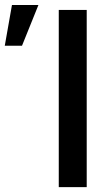

<svg xmlns="http://www.w3.org/2000/svg" viewBox="-135 -768 456 788"><path d="M220.9 -727.3V0H106.2V-727.3ZM-115.4 -580.3 -85.9 -747.5H22.7L-44.7 -580.3Z"/></svg>

Font: Interface Medium
Style: Regular
Weight: 500
Designer: Rasmus Andersson
Foundry: rsms
Version: Version 1.8